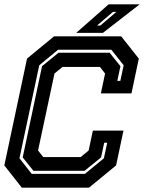

<svg xmlns="http://www.w3.org/2000/svg" viewBox="-20 -868 666 888"><path d="M81 0 0 -103 105 -597 230 -700H540.5L622 -597L588 -436H446.5L466 -528L442 -558.5H269L232 -528L156 -172L180 -141.5H353L390 -172L409.5 -264H551L517 -103L391.5 0ZM126.5 -64H373L460.5 -136L476 -208H462L447.5 -140L371 -78H134.5L85 -140L174.5 -562L250.5 -624H487L537 -562L522.5 -494H536.5L552 -566L495 -638H248.5L161.5 -566L70 -136ZM332.5 -716 482.5 -848H626L456 -716ZM429 -750H444L518.5 -813H502.5Z"/></svg>

Font: Tourney
Style: Bold Italic
Weight: 700
Italic angle: -12°
Version: Version 1.015